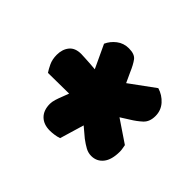

<svg xmlns="http://www.w3.org/2000/svg" viewBox="-90 -606 571 571"><g transform="rotate(-45 195.0 -320.5)"><path d="M199.5 -489.4Q222.6 -489.4 237.7 -477.2Q252.8 -465 252.8 -439.6Q252.8 -434.3 252.1 -423.7Q251.5 -413 250.8 -400.8Q250 -388.7 249 -378.9L322.2 -413.2Q339.8 -405.4 352.3 -389.2Q364.9 -373 364.9 -350.9Q364.9 -326.5 352.2 -317.1Q339.5 -307.7 316.8 -298.1L285.8 -283.8L342.9 -205.6Q336.1 -183.2 319 -168Q301.9 -152.8 278.3 -152.8Q254.1 -152.8 240.9 -167Q227.8 -181.2 216.2 -200.4L200 -226L152.8 -156.1Q146.8 -155.1 140.8 -154Q134.7 -152.8 129 -152.8Q94.3 -152.8 76.7 -167Q59.1 -181.2 59.1 -204.1Q59.1 -216.9 65.4 -228.5Q71.6 -240 82 -253.9L107.6 -284.3L31.3 -307Q28 -316.5 26.7 -326.3Q25.3 -336.1 25.3 -344.7Q25.3 -370.6 40.1 -385.6Q55 -400.7 82.1 -400.7Q90.4 -400.7 101.6 -397.3Q112.8 -393.8 123 -389.6L143.9 -381.7L142.9 -469.8Q151.7 -475.8 166 -482.6Q180.4 -489.4 199.5 -489.4Z"/></g></svg>

Font: Baloo Bhaijaan 2
Style: Regular
Weight: 400
Designer: Sanskriti Dholi, Noopur Datye and Ek Type
Foundry: Ek Type
Version: Version 1.701